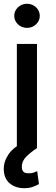

<svg xmlns="http://www.w3.org/2000/svg" viewBox="-61 -776 291 1006"><path d="M27.3 0V-545.9H132.8V0ZM65.9 210Q21 210 -8.8 185.8Q-38.6 161.6 -41 116.2Q-43.9 75.7 -18.1 35.2Q7.8 -5.4 70.3 -33.7L132.8 0Q100.6 21 76.9 44.4Q53.2 67.9 53.2 98.1Q53.2 114.3 61.3 123.3Q69.3 132.3 89.4 131.8Q104 132.3 115.2 128.4Q126.5 124.5 133.8 120.6L143.1 188.5Q130.9 195.8 111.3 202.9Q91.8 210 65.9 210ZM80.6 -629.9Q52.7 -629.9 33.2 -648.4Q13.7 -667 13.7 -692.9Q13.7 -719.2 33.2 -737.8Q52.7 -756.3 80.6 -756.3Q107.9 -756.3 127.7 -737.8Q147.5 -719.2 147.5 -692.9Q147.5 -667 127.7 -648.4Q107.9 -629.9 80.6 -629.9Z"/></svg>

Font: Inter Tight Medium
Style: Regular
Weight: 500
Designer: Rasmus Andersson
Foundry: rsms
Version: Version 3.004; ttfautohint (v1.8.4.7-5d5b)